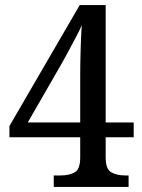

<svg xmlns="http://www.w3.org/2000/svg" viewBox="-20 -734 559 754"><path d="M191 -45H219Q251 -45 273 -57Q295 -69 295 -116V-195H17V-239L293 -714H395V-253H505V-195H395V-116Q395 -69 417.5 -57Q440 -45 472 -45H485V0H191ZM295 -253V-436Q295 -479 296.5 -534Q298 -589 301 -635Q295 -620 280 -591.5Q265 -563 249 -533Q233 -503 222 -484L89 -253Z"/></svg>

Font: Noto Serif Sinhala SemiCondensed Medium
Style: Regular
Weight: 500
Width: 4
Designer: Jelle Bosma - Monotype Design Team
Foundry: Monotype Imaging Inc.
Version: Version 2.007; ttfautohint (v1.8.4.7-5d5b)